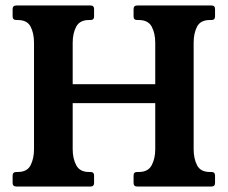

<svg xmlns="http://www.w3.org/2000/svg" viewBox="-20 -680 830 700"><path d="M686 -136Q686 -102 698.5 -77.5Q711 -53 745 -53H751Q764 -53 764 -40V-13Q764 0 751 0H480Q467 0 467 -13V-40Q467 -53 480 -53H486Q520 -53 533 -77.5Q546 -102 546 -136V-304H245V-136Q245 -102 258 -77.5Q271 -53 304 -53H310Q323 -53 323 -40V-13Q323 0 310 0H40Q26 0 26 -13V-40Q26 -53 40 -53H45Q79 -53 91.5 -77.5Q104 -102 104 -136V-524Q104 -559 91.5 -583Q79 -607 45 -607H40Q26 -607 26 -620V-647Q26 -660 40 -660H310Q323 -660 323 -647V-620Q323 -607 310 -607H304Q271 -607 258 -583Q245 -559 245 -524V-373H546V-524Q546 -559 533 -583Q520 -607 486 -607H480Q467 -607 467 -620V-647Q467 -660 480 -660H751Q764 -660 764 -647V-620Q764 -607 751 -607H745Q711 -607 698.5 -583Q686 -559 686 -524Z"/></svg>

Font: Young Serif Light
Style: Regular
Weight: 300
Designer: Bastien Sozeau
Foundry: NBR — Bastien Sozeau
Version: Version 5.001